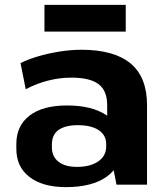

<svg xmlns="http://www.w3.org/2000/svg" viewBox="-20 -753 682 783"><path d="M417.1 -194.1V-324.7Q417.1 -383 382.1 -409.7Q347.1 -436.4 270.6 -436.4Q223.1 -436.4 175.6 -424.2Q128.1 -412 85 -389.1L63.7 -495.7Q95.4 -511.6 137.6 -523.9Q179.8 -536.1 225.3 -543.1Q270.8 -550.1 311.4 -550.1Q446 -550.1 512.8 -494Q579.6 -437.9 579.6 -324.7V0H455ZM248.8 10.1Q154 10.1 100.3 -31.2Q46.6 -72.5 46.6 -146.1V-165.7Q46.6 -240.3 100.5 -281.6Q154.5 -322.9 252.8 -322.9Q355.6 -322.9 414.5 -282.9Q473.4 -242.8 473.4 -169.2V-148.1Q473.4 -73.5 414 -31.7Q354.6 10.1 248.8 10.1ZM293.6 -72.4Q348.6 -72.4 380.8 -94.9Q413 -117.4 413 -155V-165.8Q413 -201.9 382.5 -222.2Q352.1 -242.5 297.1 -242.5Q247.1 -242.5 219.3 -223.4Q191.6 -204.3 191.6 -162.9V-153Q191.6 -114.5 218.6 -93.4Q245.6 -72.4 293.6 -72.4ZM492.8 -733.1V-624.1H161.3V-733.1Z"/></svg>

Font: Pathway Extreme 8pt Thin
Style: Regular
Weight: 100
Designer: Eduardo Rodriguez Tunni
Foundry: Eduardo Rodriguez Tunni
Version: Version 1.000